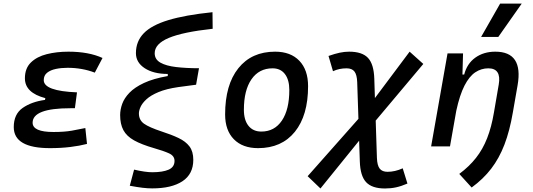

<svg xmlns="http://www.w3.org/2000/svg" viewBox="-20 -815 2970 1069"><path d="M258.3 9.8Q56.6 9.8 56.6 -107.4Q56.6 -179.2 106 -213.9Q155.3 -248.5 230.5 -258.8L232.4 -268.6Q118.7 -298.3 118.7 -378.9Q118.7 -434.6 151.9 -467Q185.1 -499.5 240.2 -513.4Q295.4 -527.3 360.8 -527.3Q474.1 -527.3 550.8 -492.2L507.8 -410.6Q437.5 -437.5 356 -437.5Q321.3 -437.5 291 -431.2Q260.7 -424.8 242.2 -409.9Q223.6 -395 223.6 -368.7Q223.6 -308.1 408.7 -300.8L397 -212.4H371.6Q161.6 -212.4 161.6 -131.8Q161.6 -80.1 277.8 -80.1Q338.9 -80.1 380.6 -87.6Q422.4 -95.2 455.1 -102.1L464.4 -13.7Q423.3 -2.9 371.3 3.4Q319.3 9.8 258.3 9.8Z M827.6 233.9Q802.7 233.9 773.7 230.5Q744.6 227.1 702.6 219.2L726.6 129.4Q789.6 144 827.6 144Q886.2 144 918.9 129.6Q951.7 115.2 951.7 80.6Q951.7 52.7 921.1 38.8Q890.6 24.9 837.4 9.8Q768.1 -10.3 726.6 -33.4Q685.1 -56.6 667 -90.3Q648.9 -124 648.9 -174.3Q648.9 -204.6 660.4 -236.6Q671.9 -268.6 700.7 -298.6Q729.5 -328.6 781.5 -353Q833.5 -377.4 914.1 -391.6V-403.3Q834.5 -403.3 785.6 -435.3Q736.8 -467.3 736.8 -519Q736.8 -584.5 780 -629.4Q823.2 -674.3 917 -702.9Q1010.7 -731.4 1163.1 -747.1L1164.1 -654.8Q998 -636.7 919.7 -603.8Q841.3 -570.8 841.3 -518.6Q841.3 -484.4 873 -466.3Q904.8 -448.2 960.7 -441.7Q1016.6 -435.1 1087.9 -435.1L1071.8 -343.3L972.7 -330.1Q905.3 -320.3 862.3 -302.2Q819.3 -284.2 795.7 -262.5Q772 -240.7 762.7 -220Q753.4 -199.2 753.4 -183.6Q753.4 -146.5 782 -126.2Q810.5 -106 879.9 -83Q934.6 -65.4 974.1 -46.6Q1013.7 -27.8 1034.9 0.2Q1056.2 28.3 1056.2 74.7Q1056.2 154.3 995.8 194.1Q935.5 233.9 827.6 233.9Z M1417 9.8Q1330.6 9.8 1282 -39.8Q1233.4 -89.4 1233.4 -177.7Q1233.4 -342.8 1307.1 -435.1Q1380.9 -527.3 1511.7 -527.3Q1598.1 -527.3 1646.7 -476.6Q1695.3 -425.8 1695.3 -335Q1695.3 -172.4 1621.8 -81.3Q1548.3 9.8 1417 9.8ZM1435.1 -82.5Q1508.3 -82.5 1549.6 -143.8Q1590.8 -205.1 1590.8 -314Q1590.8 -370.6 1566.4 -402.6Q1542 -434.6 1497.6 -434.6Q1422.4 -434.6 1380.1 -373.5Q1337.9 -312.5 1337.9 -203.6Q1337.9 -146.5 1363.5 -114.5Q1389.2 -82.5 1435.1 -82.5Z M1764.2 234.4 1692.9 166 1975.6 -153.3 1968.8 -357.4Q1967.3 -398.9 1953.6 -416.7Q1939.9 -434.6 1909.7 -434.6Q1868.2 -434.6 1834 -418.5L1809.1 -503.4Q1845.2 -516.1 1871.8 -521.7Q1898.4 -527.3 1923.8 -527.3Q1996.6 -527.3 2029.1 -492.4Q2061.5 -457.5 2064 -376.5L2067.4 -269L2260.7 -527.3L2336.9 -459L2071.8 -143.6L2078.6 64.5Q2080.1 106 2094 123.8Q2107.9 141.6 2137.7 141.6Q2179.2 141.6 2222.2 122.1L2248.5 207Q2214.4 221.7 2185.3 228Q2156.2 234.4 2123.5 234.4Q2051.3 234.4 2018.6 199.5Q1985.8 164.6 1983.4 83.5L1979.5 -31.7Z M2380.4 0 2471.7 -517.6H2558.1L2554.7 -399.9H2564.5Q2580.1 -460.9 2626.5 -494.1Q2672.9 -527.3 2737.8 -527.3Q2894.5 -527.3 2861.8 -340.3L2835.4 -189Q2817.9 -86.4 2788.6 -10Q2759.3 66.4 2714.8 124.3Q2670.4 182.1 2606 229L2537.1 153.3Q2592.3 112.3 2630.1 64.2Q2668 16.1 2692.1 -45.4Q2716.3 -106.9 2730 -188L2756.8 -344.2Q2772.5 -434.6 2698.7 -434.6Q2659.7 -434.6 2626.2 -412.4Q2592.8 -390.1 2566.2 -338.4Q2539.6 -286.6 2520.5 -198.7L2485.4 0ZM2658.7 -609.4 2764.6 -794.9H2884.8L2754.4 -609.4Z"/></svg>

Font: Cascadia Code NF
Style: Italic
Weight: 400
Italic angle: -10°
Monospace: yes
Designer: Aaron Bell
Foundry: Saja Typeworks
Version: Version 2404.023; ttfautohint (v1.8.4)